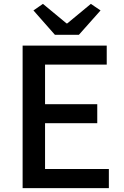

<svg xmlns="http://www.w3.org/2000/svg" viewBox="-20 -973 640 993"><path d="M97 0V-737H532V-639H213V-434H483V-336H213V-99H543V0ZM264 -793 153 -919 202 -953 324 -852H328L450 -953L500 -919L388 -793Z"/></svg>

Font: Noto Sans KR Medium
Style: Regular
Weight: 500
Designer: Ryoko NISHIZUKA  (kana, bopomofo & ideographs); Paul D. Hunt (Latin, Greek & Cyrillic); Sandoll Communications , Soo-you
Foundry: Adobe
Version: Version 2.004-H2;hotconv 1.0.118;makeotfexe 2.5.65603